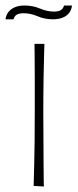

<svg xmlns="http://www.w3.org/2000/svg" viewBox="-22 -676 281 696"><path d="M137 0 100 -2Q100 -2 100.5 -22.5Q101 -43 102 -79.5Q103 -116 103.5 -164Q104 -212 104 -267Q104 -340 104 -396.5Q104 -453 103.5 -485Q103 -517 103 -517H139Q139 -517 138 -484.5Q137 -452 136 -395Q135 -338 135 -266Q135 -212 135.5 -164Q136 -116 136 -79Q136 -42 136.5 -21Q137 0 137 0ZM27 -606H-2Q0 -622 9 -633Q18 -644 32.5 -650Q47 -656 67 -656Q97 -656 123 -645Q149 -634 174 -634Q189 -634 198 -639Q207 -644 210 -656H239Q237 -640 228.5 -629Q220 -618 205 -612Q190 -606 170 -606Q140 -606 114.5 -617Q89 -628 63 -628Q48 -628 39 -623Q30 -618 27 -606Z"/></svg>

Font: Truculenta Thin
Style: Regular
Weight: 250
Version: Version 1.002